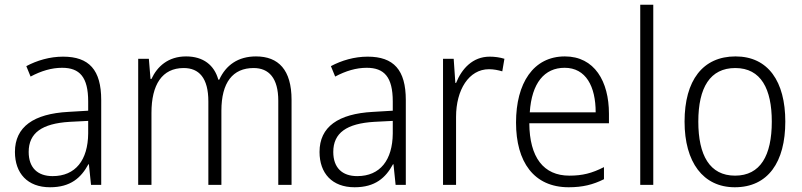

<svg xmlns="http://www.w3.org/2000/svg" viewBox="-20 -780 3385 810"><path d="M246 -541C190 -541 136 -525 91 -501L109 -457C154 -481 198 -494 242 -494C316 -494 352 -455 352 -352V-313L268 -308C122 -300 43 -245 43 -139C43 -49 96 10 191 10C278 10 322 -30 353 -87H355L364 0H407V-358C407 -485 356 -541 246 -541ZM274 -266 352 -270V-217C351 -105 299 -37 202 -37C139 -37 101 -72 101 -139C101 -219 157 -259 274 -266Z M1060 -542C984 -542 933 -505 905 -444H901C884 -505 838 -542 765 -542C689 -542 643 -499 619 -447H615L608 -532H563V0H619V-304C619 -423 664 -493 755 -493C819 -493 859 -452 859 -352V0H914V-313C914 -432 962 -493 1050 -493C1114 -493 1154 -451 1154 -355V0H1210V-359C1210 -485 1155 -542 1060 -542Z M1531 -541C1475 -541 1421 -525 1376 -501L1394 -457C1439 -481 1483 -494 1527 -494C1601 -494 1637 -455 1637 -352V-313L1553 -308C1407 -300 1328 -245 1328 -139C1328 -49 1381 10 1476 10C1563 10 1607 -30 1638 -87H1640L1649 0H1692V-358C1692 -485 1641 -541 1531 -541ZM1559 -266 1637 -270V-217C1636 -105 1584 -37 1487 -37C1424 -37 1386 -72 1386 -139C1386 -219 1442 -259 1559 -266Z M2046 -541C1974 -541 1928 -490 1904 -430H1901L1894 -532H1849V0H1904V-287C1904 -401 1958 -488 2043 -488C2063 -488 2082 -484 2099 -479L2108 -532C2089 -538 2067 -541 2046 -541Z M2363 -542C2230 -542 2157 -429 2157 -263C2157 -97 2232 10 2379 10C2438 10 2482 -1 2528 -24V-75C2477 -49 2437 -39 2382 -39C2273 -39 2214 -116 2213 -260H2549V-300C2549 -437 2488 -542 2363 -542ZM2362 -494C2452 -494 2493 -415 2493 -306H2215C2223 -430 2277 -494 2362 -494Z M2736 0V-760H2681V0Z M3293 -267C3293 -436 3221 -542 3083 -542C2945 -542 2868 -441 2868 -267C2868 -96 2946 10 3080 10C3220 10 3293 -96 3293 -267ZM2926 -267C2926 -411 2976 -493 3082 -493C3191 -493 3236 -404 3236 -267C3236 -124 3188 -39 3081 -39C2974 -39 2926 -125 2926 -267Z"/></svg>

Font: Noto Sans Devanagari SemiCondensed Light
Style: Regular
Weight: 300
Width: 4
Designer: Jelle Bosma - Monotype Design Team
Foundry: Monotype Imaging Inc.
Version: Version 2.004